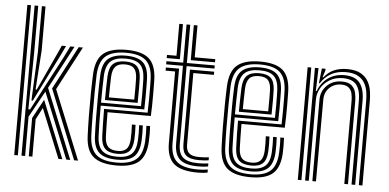

<svg xmlns="http://www.w3.org/2000/svg" viewBox="-53 -905 2065 1019"><g transform="rotate(5 979.5 -396.0)"><path d="M92.2 0V-800H111.5V-544.5L107 -248.5H116.2L268.8 -538L299.5 -600H322L201.2 -371L351.8 0H330.8L189 -349.8L111.5 -209.5V0ZM53.5 0V-800H72.8V0ZM119.2 -296.2 131 -555.2V-800H150.2V-566L136 -356.2H142.2L236.5 -560.2L254.5 -600H277L253.2 -550.2L126.5 -296.2ZM372.5 0 223 -369.5 344.5 -600H367L244.5 -368L393.5 0ZM131 0V-204.2L186 -305.8L309.8 0H289L183 -262L150.2 -199V0Z M599 8Q516 8 476.2 -24Q436.5 -56 433 -133.5Q430.8 -185.2 430.1 -245.4Q429.5 -305.5 430.2 -363.1Q431 -420.8 433 -465.2Q437 -543.5 476.5 -575.8Q516 -608 597.8 -608Q679.8 -608 717.6 -575.9Q755.5 -543.8 759 -467.8Q759.2 -460.2 759.6 -438.1Q760 -416 760 -386.2Q760 -356.5 759.6 -325.6Q759.2 -294.8 757.8 -269.5H527Q527.2 -233 527.9 -201.9Q528.5 -170.8 529.5 -139.5Q531.2 -102 547.4 -85.8Q563.5 -69.5 599 -69.5Q629.2 -69.5 644.8 -84.8Q660.2 -100 662.2 -138.2Q663 -154.8 662.9 -176.2Q662.8 -197.8 661.5 -215.8H681Q682.2 -195.8 682.2 -173.9Q682.2 -152 681.5 -137.5Q679.2 -92.8 659.9 -73.4Q640.5 -54 599 -54Q553.2 -54 532.8 -73.8Q512.2 -93.5 510.2 -138.5Q508.8 -174.2 508.1 -212Q507.5 -249.8 507.2 -285.5H739.2Q740.5 -319.5 740.6 -357.9Q740.8 -396.2 740.4 -426.6Q740 -457 739.5 -467Q736.5 -534.2 703.6 -563.4Q670.8 -592.5 597.8 -592.5Q525.8 -592.5 490.8 -563.4Q455.8 -534.2 452 -463.2Q450.5 -423.8 449.8 -366Q449 -308.2 449.5 -247.1Q450 -186 452 -136Q455.2 -67.8 489 -37.6Q522.8 -7.5 599 -7.5Q670.2 -7.5 703.2 -36.9Q736.2 -66.2 739.5 -135Q740.2 -150.8 740.2 -174.1Q740.2 -197.5 738.8 -215.8H758.2Q759.8 -197.5 759.8 -174Q759.8 -150.5 759 -134.2Q755.2 -58 718 -25Q680.8 8 599 8ZM599 -23Q534.8 -23 504.5 -48.9Q474.2 -74.8 471.5 -136.2Q469.5 -181.2 469 -240.8Q468.5 -300.2 469 -359.2Q469.5 -418.2 471.5 -461.8Q474.5 -526 505.4 -551.5Q536.2 -577 597.8 -577Q660.2 -577 688.9 -551.5Q717.5 -526 720.2 -466.5Q720.5 -457.5 720.9 -431.2Q721.2 -405 721.2 -370.2Q721.2 -335.5 720 -301.2H488Q488 -257.8 488.6 -214.8Q489.2 -171.8 490.8 -138Q493.2 -83.8 518.9 -61.1Q544.5 -38.5 599 -38.5Q649 -38.5 673.6 -60.5Q698.2 -82.5 700.8 -136.2Q701.5 -151.8 701.5 -174.1Q701.5 -196.5 700.2 -215.8H719.8Q721 -196.5 721 -174.1Q721 -151.8 720.2 -135.8Q717.2 -75.2 689.1 -49.1Q661 -23 599 -23ZM488 -317H701.2Q702 -347.2 702 -377.6Q702 -408 701.6 -431.8Q701.2 -455.5 700.8 -465.8Q698.5 -516.8 674.6 -539.1Q650.8 -561.5 597.8 -561.5Q544 -561.5 518.8 -538.4Q493.5 -515.2 490.8 -460.8Q489.5 -430.5 488.9 -392.4Q488.2 -354.2 488 -317ZM507.8 -332.8Q507.8 -357.2 508.4 -394.1Q509 -431 510.2 -459.8Q512.5 -506.5 533.2 -526.2Q554 -546 597.8 -546Q640.5 -546 660 -527.1Q679.5 -508.2 681.5 -465.2Q682.2 -450.2 682.5 -411.5Q682.8 -372.8 681.8 -332.8ZM527.2 -348.5H662.5Q663.2 -386.2 662.9 -419.8Q662.5 -453.2 662.2 -463.5Q660.8 -498 646.4 -514.2Q632 -530.5 597.8 -530.5Q562.5 -530.5 546.9 -513.4Q531.2 -496.2 529.5 -459Q528.5 -430.5 528 -403.8Q527.5 -377 527.2 -348.5Z M1031.2 -25Q963.2 -25 933.8 -50.8Q904.2 -76.5 904.2 -135.8V-549.8H814.8V-566.5H904.2V-770H923.8V-566.5H1072.2V-549.8H923.8V-135.8Q923.8 -85.2 948.6 -63.5Q973.5 -41.8 1031.2 -41.8Q1057 -41.8 1083.8 -45.2V-29Q1062.8 -25 1031.2 -25ZM814.8 -583.2V-600H865.5V-770H885V-583.2ZM943 -583.2V-770H962.5V-600H1072.2V-583.2ZM1031.2 8Q942.5 8 904 -25.4Q865.5 -58.8 865.5 -135.8V-516.2H814.8V-533H885V-135.8Q885 -67.5 918.9 -38Q952.8 -8.5 1031.2 -8.5Q1058.5 -8.5 1083.8 -12.8V3.5Q1063.5 8 1031.2 8ZM1031.2 -58.5Q984 -58.5 963.5 -76.4Q943 -94.2 943 -135.8V-533H1072.2V-516.2H962.5V-135.8Q962.5 -103 978.5 -89Q994.5 -75 1031.2 -75Q1044.8 -75 1058 -75.5Q1071.2 -76 1083.8 -78V-61.8Q1060.8 -58.5 1031.2 -58.5Z M1312.5 8Q1229.5 8 1189.8 -24Q1150 -56 1146.5 -133.5Q1144.2 -185.2 1143.6 -245.4Q1143 -305.5 1143.8 -363.1Q1144.5 -420.8 1146.5 -465.2Q1150.5 -543.5 1190 -575.8Q1229.5 -608 1311.2 -608Q1393.2 -608 1431.1 -575.9Q1469 -543.8 1472.5 -467.8Q1472.8 -460.2 1473.1 -438.1Q1473.5 -416 1473.5 -386.2Q1473.5 -356.5 1473.1 -325.6Q1472.8 -294.8 1471.2 -269.5H1240.5Q1240.8 -233 1241.4 -201.9Q1242 -170.8 1243 -139.5Q1244.8 -102 1260.9 -85.8Q1277 -69.5 1312.5 -69.5Q1342.8 -69.5 1358.2 -84.8Q1373.8 -100 1375.8 -138.2Q1376.5 -154.8 1376.4 -176.2Q1376.2 -197.8 1375 -215.8H1394.5Q1395.8 -195.8 1395.8 -173.9Q1395.8 -152 1395 -137.5Q1392.8 -92.8 1373.4 -73.4Q1354 -54 1312.5 -54Q1266.8 -54 1246.2 -73.8Q1225.8 -93.5 1223.8 -138.5Q1222.2 -174.2 1221.6 -212Q1221 -249.8 1220.8 -285.5H1452.8Q1454 -319.5 1454.1 -357.9Q1454.2 -396.2 1453.9 -426.6Q1453.5 -457 1453 -467Q1450 -534.2 1417.1 -563.4Q1384.2 -592.5 1311.2 -592.5Q1239.2 -592.5 1204.2 -563.4Q1169.2 -534.2 1165.5 -463.2Q1164 -423.8 1163.2 -366Q1162.5 -308.2 1163 -247.1Q1163.5 -186 1165.5 -136Q1168.8 -67.8 1202.5 -37.6Q1236.2 -7.5 1312.5 -7.5Q1383.8 -7.5 1416.8 -36.9Q1449.8 -66.2 1453 -135Q1453.8 -150.8 1453.8 -174.1Q1453.8 -197.5 1452.2 -215.8H1471.8Q1473.2 -197.5 1473.2 -174Q1473.2 -150.5 1472.5 -134.2Q1468.8 -58 1431.5 -25Q1394.2 8 1312.5 8ZM1312.5 -23Q1248.2 -23 1218 -48.9Q1187.8 -74.8 1185 -136.2Q1183 -181.2 1182.5 -240.8Q1182 -300.2 1182.5 -359.2Q1183 -418.2 1185 -461.8Q1188 -526 1218.9 -551.5Q1249.8 -577 1311.2 -577Q1373.8 -577 1402.4 -551.5Q1431 -526 1433.8 -466.5Q1434 -457.5 1434.4 -431.2Q1434.8 -405 1434.8 -370.2Q1434.8 -335.5 1433.5 -301.2H1201.5Q1201.5 -257.8 1202.1 -214.8Q1202.8 -171.8 1204.2 -138Q1206.8 -83.8 1232.4 -61.1Q1258 -38.5 1312.5 -38.5Q1362.5 -38.5 1387.1 -60.5Q1411.8 -82.5 1414.2 -136.2Q1415 -151.8 1415 -174.1Q1415 -196.5 1413.8 -215.8H1433.2Q1434.5 -196.5 1434.5 -174.1Q1434.5 -151.8 1433.8 -135.8Q1430.8 -75.2 1402.6 -49.1Q1374.5 -23 1312.5 -23ZM1201.5 -317H1414.8Q1415.5 -347.2 1415.5 -377.6Q1415.5 -408 1415.1 -431.8Q1414.8 -455.5 1414.2 -465.8Q1412 -516.8 1388.1 -539.1Q1364.2 -561.5 1311.2 -561.5Q1257.5 -561.5 1232.2 -538.4Q1207 -515.2 1204.2 -460.8Q1203 -430.5 1202.4 -392.4Q1201.8 -354.2 1201.5 -317ZM1221.2 -332.8Q1221.2 -357.2 1221.9 -394.1Q1222.5 -431 1223.8 -459.8Q1226 -506.5 1246.8 -526.2Q1267.5 -546 1311.2 -546Q1354 -546 1373.5 -527.1Q1393 -508.2 1395 -465.2Q1395.8 -450.2 1396 -411.5Q1396.2 -372.8 1395.2 -332.8ZM1240.8 -348.5H1376Q1376.8 -386.2 1376.4 -419.8Q1376 -453.2 1375.8 -463.5Q1374.2 -498 1359.9 -514.2Q1345.5 -530.5 1311.2 -530.5Q1276 -530.5 1260.4 -513.4Q1244.8 -496.2 1243 -459Q1242 -430.5 1241.5 -403.8Q1241 -377 1240.8 -348.5Z M1889.2 0V-450Q1889.2 -471.2 1885.8 -495.8Q1882.2 -520.2 1870.4 -542.1Q1858.5 -564 1834.1 -577.9Q1809.8 -591.8 1768.2 -591.8Q1723.2 -591.8 1689.8 -573Q1656.2 -554.2 1635.8 -520.5H1631.2L1640 -600H1659.5V-591L1647.8 -554H1652Q1674.8 -582.5 1705.1 -595.5Q1735.5 -608.5 1773.8 -608.5Q1820.2 -608.5 1847.4 -592.9Q1874.5 -577.2 1887.6 -553Q1900.8 -528.8 1904.6 -502.1Q1908.5 -475.5 1908.5 -453V0ZM1564.2 0V-600H1583.5V0ZM1603 0V-600H1622.2L1618.5 -478.2H1623Q1640 -524 1676.4 -549.6Q1712.8 -575.2 1762.5 -575Q1820.5 -574.5 1845.2 -542.1Q1870 -509.8 1870 -449V0H1850.5V-446.8Q1850.5 -502 1828.9 -530.2Q1807.2 -558.5 1756.5 -558.5Q1716 -558.5 1685.9 -540.5Q1655.8 -522.5 1639.2 -493.9Q1622.8 -465.2 1622.8 -433.2V0ZM1641.8 0V-434.5Q1641.8 -478.5 1672.6 -509.4Q1703.5 -540.2 1752 -540.2Q1787.8 -540.2 1804.6 -524.9Q1821.5 -509.5 1826.5 -487Q1831.5 -464.5 1831.5 -443.8V0H1812V-442.8Q1812 -462 1808 -480.6Q1804 -499.2 1790.6 -511.5Q1777.2 -523.8 1749.5 -523.8Q1713 -523.8 1687.5 -499.4Q1662 -475 1662 -436L1661 0Z"/></g></svg>

Font: Big Shoulders Inline Text SemiBold
Style: Regular
Weight: 600
Designer: Patric King
Foundry: XO Type Co
Version: Version 1.000